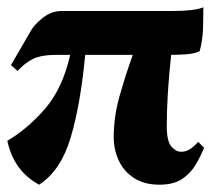

<svg xmlns="http://www.w3.org/2000/svg" viewBox="-20 -490 601 525"><path d="M87 15Q18 -22 0 -105Q56 -138 103.5 -193Q151 -248 172 -340H135Q93 -340 70.5 -329Q48 -318 28 -296L10 -312L65 -407Q75 -424 98 -442Q121 -460 149 -460H453Q512 -460 536 -470Q536 -440 535 -410Q534 -380 526 -350Q512 -343 488.5 -341.5Q465 -340 448 -340Q442 -285 439 -236Q436 -187 436 -145Q436 -104 448.5 -89.5Q461 -75 475 -75Q488 -75 498.5 -81.5Q509 -88 522 -102L538 -86Q528 -61 514 -38Q500 -15 477 0Q454 15 416 15Q374 15 346 -3.5Q318 -22 304.5 -51.5Q291 -81 291 -115Q291 -171 307 -227.5Q323 -284 343 -340H213Q200 -203 173 -113Q146 -23 87 15Z"/></svg>

Font: Bona Nova
Style: Bold
Weight: 700
Designer: Mateusz Machalski
Foundry: Capitalics
Version: Version 4.001; ttfautohint (v1.8.3)